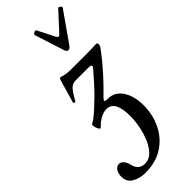

<svg xmlns="http://www.w3.org/2000/svg" viewBox="-351 -739 1047 1047"><g transform="rotate(-45 172.5 -215.0)"><path d="M68 272Q26 272 -7.5 253.5Q-41 235 -41 192Q-41 171 -30.5 153Q-20 135 -1 135Q29 135 42 184Q54 235 101 235Q132 235 155.5 212.5Q179 190 195 153.5Q211 117 219.5 75Q228 33 228 -6Q228 -125 163 -125Q118 -125 69 -75Q64 -71 59.5 -77Q55 -83 51 -94Q48 -101 47 -111Q46 -121 51 -123Q67 -131 91.5 -151.5Q116 -172 140 -196Q162 -215 194 -249.5Q226 -284 265 -329Q277 -342 274 -348Q271 -354 255 -354H155Q131 -354 115 -338Q99 -322 73 -275Q71 -271 64.5 -272.5Q58 -274 59 -280L96 -408Q101 -425 108 -425Q124 -420 140.5 -417Q157 -414 175 -414H298Q320 -414 338.5 -414.5Q357 -415 372 -416Q383 -416 383 -405Q383 -393 377 -385Q343 -340 313.5 -305.5Q284 -271 256.5 -242Q229 -213 199 -184Q184 -169 186 -164Q188 -159 210 -159Q260 -159 290.5 -113.5Q321 -68 321 4Q321 77 291 138Q261 199 204.5 235.5Q148 272 68 272ZM243 -498Q237 -498 233 -503Q229 -508 227 -514L172 -685Q170 -693 181.5 -699Q193 -705 197 -697L245 -602Q252 -588 257 -588Q264 -588 276 -602L365 -699Q371 -705 380 -697Q389 -689 385 -684L265 -513Q254 -498 243 -498Z"/></g></svg>

Font: Junicode Two Beta Condensed Medium
Style: Italic
Weight: 500
Width: 3
Italic angle: -9°
Version: Version 1.053; ttfautohint (v1.8.4)